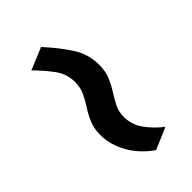

<svg xmlns="http://www.w3.org/2000/svg" viewBox="-1 -665 602 602"><g transform="rotate(45 300.0 -364.0)"><path d="M99.9 -277.5 69.5 -350.8Q111 -388.9 150.5 -414.6Q190 -440.4 238 -440.4Q267.5 -440.4 289.1 -431Q310.8 -421.7 329.2 -409.8Q347.8 -397.8 366.3 -388.5Q384.8 -379.2 408.2 -379.2Q443.1 -379.2 472 -400.2Q500.9 -421.3 522.2 -449.8L553.2 -377.2Q522.6 -333.5 480.9 -310.3Q439.2 -287.1 396.7 -287.1Q367.2 -287.1 345.4 -296.4Q323.6 -305.6 304.9 -317.9Q286.2 -330.2 266.7 -339.4Q247.3 -348.7 222.6 -348.7Q185.7 -348.7 156.2 -326.4Q126.7 -304.2 99.9 -277.5Z"/></g></svg>

Font: Public Sans Thin
Style: Italic
Weight: 100
Italic angle: -8°
Designer: The Public Sans project authors (U.S. Web Design System). Libre Franklin designed by Pablo Impallari and Rodrigo Fuenzal
Version: Version 2.000